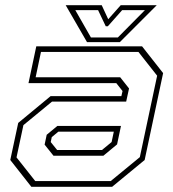

<svg xmlns="http://www.w3.org/2000/svg" viewBox="-20 -718 666 738"><path d="M100.5 0 19.5 -103 50 -245.5 174.5 -348.5H446.5L451 -368L427 -398.5H89.5L119.5 -540H526L607 -437L536 -103L411 0ZM185.5 -119.5 151.5 -162 159.5 -200 200.5 -234H445L430 -163L377.5 -119.5ZM115.5 -22H405.5L517.5 -114L584 -427L512 -518.5H137.5L117 -421H442L476 -378L465 -327.5H180L70 -237L43.5 -113ZM199.5 -141.5H372L409 -172L417.5 -212H204.5L179 -191L175 -172ZM314.5 -556 232.5 -698H371L396 -644L444 -698H582.5L440.5 -556ZM329.5 -574H433L537 -679H449.5L394.5 -617H386.5L357 -679H269.5Z"/></svg>

Font: Tourney Thin ExtraLight
Style: Italic
Weight: 250
Italic angle: -12°
Version: Version 1.015